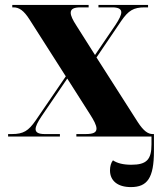

<svg xmlns="http://www.w3.org/2000/svg" viewBox="-20 -556 655 782"><path d="M13 0H224V-10H162C138 -10 125 -16 125 -30C125 -42 133 -58 149 -82L254 -236L345 -93C363 -65 373 -46 373 -32C373 -16 359 -10 329 -10H291V0H597V32C597 94 577 115 515 115C482 115 458 109 440 97C432 107 428 122 428 138C428 180 459 206 513 206C580 206 607 169 607 59V-10H602C583 -10 565 -22 541 -59L373 -322L474 -471C503 -513 524 -526 569 -526H583V-536H381V-526H437C461 -526 474 -520 474 -506C474 -495 466 -478 450 -454L367 -332L291 -452C276 -475 268 -492 268 -504C268 -519 280 -526 308 -526H341V-536H30V-526H35C58 -526 77 -513 100 -477L248 -245L125 -65C96 -23 75 -10 29 -10H13Z"/></svg>

Font: Noto Serif Display Condensed Black
Style: Regular
Weight: 900
Width: 3
Designer: Monotype Design Team
Foundry: Monotype Imaging Inc.
Version: Version 2.009